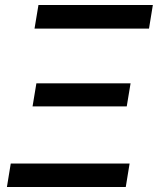

<svg xmlns="http://www.w3.org/2000/svg" viewBox="-20 -743 627 763"><path d="M7.5 0 22.7 -93H495L479.8 0ZM117.2 -629.3 132.8 -723H587.4L572.1 -629.3ZM109.4 -320.3 124.6 -411.9H498.9L483.7 -320.3Z"/></svg>

Font: Inter UI Medium
Style: Italic
Weight: 500
Italic angle: 9.39999°
Designer: Rasmus Andersson
Foundry: rsms
Version: 3.2;8d6f07862